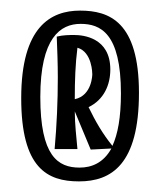

<svg xmlns="http://www.w3.org/2000/svg" viewBox="-20 -704 302 362"><path d="M242 -529C242 -663 186 -684 131 -684C76 -684 20 -654 20 -519C20 -387 69 -362 129 -362C190 -362 242 -394 242 -529ZM208 -528C208 -482 202 -451 192 -429C174 -451 160 -475 147 -502C176 -516 188 -544 188 -573C188 -633 137 -638 120 -638C111 -638 99 -638 87 -635C88 -609 89 -584 89 -558C89 -513 87 -468 83 -423H126C124 -446 121 -470 121 -494L151 -422L190 -424C175 -397 153 -388 130 -388C89 -388 56 -410 56 -521C56 -633 94 -659 132 -659C169 -659 208 -642 208 -528ZM121 -519C121 -551 122 -583 126 -614C154 -606 154 -565 154 -564C154 -564 154 -524 121 -517Z"/></svg>

Font: Mouse Memoirs
Style: Regular
Weight: 400
Designer: Astigmatic (AOETI)
Foundry: Astigmatic (AOETI)
Version: Version 1.000